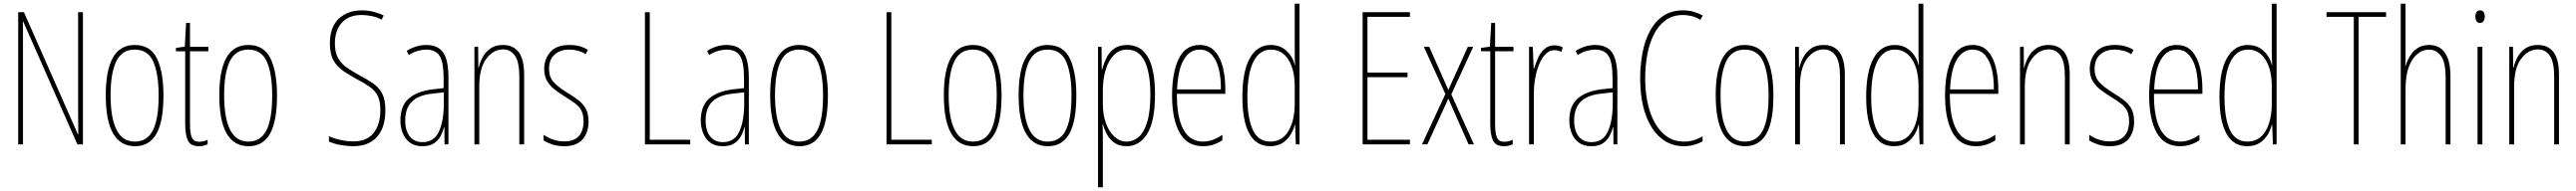

<svg xmlns="http://www.w3.org/2000/svg" viewBox="-20 -780 13881 1032"><path d="M427 0H397L105 -664H103Q104 -644 104 -617Q104 -590 104 -548V0H78V-714H109L400 -54H402Q402 -88 401.5 -123.5Q401 -159 401 -181V-714H427Z M861 -264Q861 -124 823 -57Q785 10 708 10Q550 10 550 -266Q550 -400 588.5 -468.5Q627 -537 706 -537Q791 -537 826 -464Q861 -391 861 -264ZM576 -266Q576 -143 608 -79Q640 -15 707 -15Q773 -15 804 -76Q835 -137 835 -265Q835 -380 806.5 -446Q778 -512 706 -512Q637 -512 606.5 -448.5Q576 -385 576 -266Z M1054 -14Q1067 -14 1079.5 -17.5Q1092 -21 1099 -25V0Q1089 4 1078 7Q1067 10 1053 10Q1007 10 992.5 -21Q978 -52 978 -112V-503H928V-521L976 -528L983 -656H1004V-527H1103V-503H1004V-108Q1004 -60 1014 -37Q1024 -14 1054 -14Z M1473 -264Q1473 -124 1435 -57Q1397 10 1320 10Q1162 10 1162 -266Q1162 -400 1200.5 -468.5Q1239 -537 1318 -537Q1403 -537 1438 -464Q1473 -391 1473 -264ZM1188 -266Q1188 -143 1220 -79Q1252 -15 1319 -15Q1385 -15 1416 -76Q1447 -137 1447 -265Q1447 -380 1418.5 -446Q1390 -512 1318 -512Q1249 -512 1218.5 -448.5Q1188 -385 1188 -266Z M2057 -185Q2057 -91 2012 -40.5Q1967 10 1883 10Q1855 10 1818.5 4Q1782 -2 1753 -15V-44Q1779 -32 1815 -24Q1851 -16 1883 -16Q1958 -16 1994 -62Q2030 -108 2030 -185Q2030 -233 2016 -261.5Q2002 -290 1973 -310.5Q1944 -331 1900 -354Q1862 -375 1829.5 -397Q1797 -419 1777.5 -453.5Q1758 -488 1758 -545Q1758 -634 1806 -679Q1854 -724 1930 -724Q1964 -724 1996 -715.5Q2028 -707 2048 -696L2037 -674Q2008 -689 1979 -694Q1950 -699 1930 -699Q1860 -699 1822.5 -657.5Q1785 -616 1785 -545Q1785 -496 1802.5 -465.5Q1820 -435 1849 -415Q1878 -395 1912 -376Q1958 -352 1990 -330Q2022 -308 2039.5 -275Q2057 -242 2057 -185Z M2277 -537Q2340 -537 2368.5 -496.5Q2397 -456 2397 -358V0H2376L2375 -93H2373Q2367 -68 2354.5 -44.5Q2342 -21 2318.5 -5.5Q2295 10 2257 10Q2215 10 2189 -9.5Q2163 -29 2150.5 -61Q2138 -93 2138 -129Q2138 -208 2183 -247.5Q2228 -287 2310 -297L2371 -304V-355Q2371 -445 2349 -478.5Q2327 -512 2277 -512Q2259 -512 2235 -506Q2211 -500 2183 -483L2172 -505Q2223 -537 2277 -537ZM2309 -274Q2235 -266 2199.5 -230.5Q2164 -195 2164 -129Q2164 -73 2189 -42.5Q2214 -12 2257 -12Q2320 -12 2346 -70Q2372 -128 2372 -220V-281Z M2691 -537Q2746 -537 2775.5 -498.5Q2805 -460 2805 -375V0H2779V-365Q2779 -445 2755.5 -479Q2732 -513 2691 -513Q2639 -513 2601 -462.5Q2563 -412 2563 -311V0H2537V-527H2557L2558 -415H2560Q2567 -445 2582.5 -473Q2598 -501 2624.5 -519Q2651 -537 2691 -537Z M3152 -123Q3152 -63 3119.5 -26.5Q3087 10 3021 10Q2984 10 2955.5 0Q2927 -10 2910 -21V-52Q2932 -36 2961 -26Q2990 -16 3021 -16Q3074 -16 3099.5 -44.5Q3125 -73 3125 -125Q3125 -160 3114 -181.5Q3103 -203 3082 -219.5Q3061 -236 3031 -254Q2997 -275 2970.5 -295.5Q2944 -316 2928.5 -342.5Q2913 -369 2913 -408Q2913 -461 2946 -499Q2979 -537 3049 -537Q3108 -537 3149 -510L3136 -487Q3120 -499 3096 -505.5Q3072 -512 3048 -512Q2999 -512 2969 -485Q2939 -458 2939 -407Q2939 -364 2963.5 -337Q2988 -310 3036 -280Q3069 -260 3095 -240.5Q3121 -221 3136.5 -194Q3152 -167 3152 -123Z M3456 0V-714H3482V-25H3700V0Z M3896 -537Q3959 -537 3987.5 -496.5Q4016 -456 4016 -358V0H3995L3994 -93H3992Q3986 -68 3973.5 -44.5Q3961 -21 3937.5 -5.5Q3914 10 3876 10Q3834 10 3808 -9.5Q3782 -29 3769.5 -61Q3757 -93 3757 -129Q3757 -208 3802 -247.5Q3847 -287 3929 -297L3990 -304V-355Q3990 -445 3968 -478.5Q3946 -512 3896 -512Q3878 -512 3854 -506Q3830 -500 3802 -483L3791 -505Q3842 -537 3896 -537ZM3928 -274Q3854 -266 3818.5 -230.5Q3783 -195 3783 -129Q3783 -73 3808 -42.5Q3833 -12 3876 -12Q3939 -12 3965 -70Q3991 -128 3991 -220V-281Z M4442 -264Q4442 -124 4404 -57Q4366 10 4289 10Q4131 10 4131 -266Q4131 -400 4169.5 -468.5Q4208 -537 4287 -537Q4372 -537 4407 -464Q4442 -391 4442 -264ZM4157 -266Q4157 -143 4189 -79Q4221 -15 4288 -15Q4354 -15 4385 -76Q4416 -137 4416 -265Q4416 -380 4387.5 -446Q4359 -512 4287 -512Q4218 -512 4187.5 -448.5Q4157 -385 4157 -266Z M4758 0V-714H4784V-25H5002V0Z M5378 -264Q5378 -124 5340 -57Q5302 10 5225 10Q5067 10 5067 -266Q5067 -400 5105.5 -468.5Q5144 -537 5223 -537Q5308 -537 5343 -464Q5378 -391 5378 -264ZM5093 -266Q5093 -143 5125 -79Q5157 -15 5224 -15Q5290 -15 5321 -76Q5352 -137 5352 -265Q5352 -380 5323.5 -446Q5295 -512 5223 -512Q5154 -512 5123.5 -448.5Q5093 -385 5093 -266Z M5781 -264Q5781 -124 5743 -57Q5705 10 5628 10Q5470 10 5470 -266Q5470 -400 5508.5 -468.5Q5547 -537 5626 -537Q5711 -537 5746 -464Q5781 -391 5781 -264ZM5496 -266Q5496 -143 5528 -79Q5560 -15 5627 -15Q5693 -15 5724 -76Q5755 -137 5755 -265Q5755 -380 5726.5 -446Q5698 -512 5626 -512Q5557 -512 5526.5 -448.5Q5496 -385 5496 -266Z M6055 -537Q6129 -537 6167 -471Q6205 -405 6205 -270Q6205 -124 6163 -57Q6121 10 6052 10Q6013 10 5987 -8Q5961 -26 5946.5 -53Q5932 -80 5925 -107H5922Q5923 -98 5923.5 -79.5Q5924 -61 5924 -37V232H5898V-527H5917L5918 -404H5920Q5929 -438 5944 -468.5Q5959 -499 5986 -518Q6013 -537 6055 -537ZM6054 -512Q6013 -512 5984 -483Q5955 -454 5939.5 -404Q5924 -354 5924 -292V-219Q5924 -159 5941 -113Q5958 -67 5987 -41Q6016 -15 6053 -15Q6087 -15 6116 -39Q6145 -63 6162.5 -119Q6180 -175 6180 -270Q6180 -386 6149.5 -449Q6119 -512 6054 -512Z M6445 -537Q6498 -537 6528 -503Q6558 -469 6571 -415Q6584 -361 6584 -301V-273H6323Q6322 -148 6357.5 -81.5Q6393 -15 6464 -15Q6516 -15 6568 -52V-22Q6547 -8 6521 1Q6495 10 6464 10Q6378 10 6337.5 -63.5Q6297 -137 6297 -264Q6297 -388 6333 -462.5Q6369 -537 6445 -537ZM6445 -512Q6393 -512 6361 -459Q6329 -406 6324 -297H6560Q6561 -356 6549.5 -404.5Q6538 -453 6512.5 -482.5Q6487 -512 6445 -512Z M6825 10Q6751 10 6713.5 -58Q6676 -126 6676 -256Q6676 -394 6716 -465.5Q6756 -537 6829 -537Q6867 -537 6893.5 -520.5Q6920 -504 6936.5 -479Q6953 -454 6958 -429H6960Q6959 -448 6958.5 -464.5Q6958 -481 6958 -497V-760H6984V0H6964L6960 -106H6958Q6952 -79 6936 -52.5Q6920 -26 6893 -8Q6866 10 6825 10ZM6827 -15Q6890 -15 6924 -71.5Q6958 -128 6958 -221V-315Q6958 -403 6924 -457.5Q6890 -512 6830 -512Q6768 -512 6735.5 -447Q6703 -382 6703 -256Q6703 -142 6732 -78.5Q6761 -15 6827 -15Z M7579 0H7324V-714H7579V-689H7350V-388H7566V-363H7350V-25H7579Z M7770 -272 7654 -527H7683L7786 -294L7891 -527H7920L7802 -270L7924 0H7895L7786 -247L7673 0H7644Z M8088 -14Q8101 -14 8113.5 -17.5Q8126 -21 8133 -25V0Q8123 4 8112 7Q8101 10 8087 10Q8041 10 8026.5 -21Q8012 -52 8012 -112V-503H7962V-521L8010 -528L8017 -656H8038V-527H8137V-503H8038V-108Q8038 -60 8048 -37Q8058 -14 8088 -14Z M8358 -535Q8368 -535 8380.5 -532.5Q8393 -530 8403 -524L8395 -500Q8389 -503 8379 -506Q8369 -509 8358 -509Q8331 -509 8310 -487.5Q8289 -466 8275 -431.5Q8261 -397 8254 -356.5Q8247 -316 8247 -277V0H8221V-527H8241L8246 -409H8248Q8256 -436 8268.5 -465Q8281 -494 8303 -514.5Q8325 -535 8358 -535Z M8577 -537Q8640 -537 8668.5 -496.5Q8697 -456 8697 -358V0H8676L8675 -93H8673Q8667 -68 8654.5 -44.5Q8642 -21 8618.5 -5.5Q8595 10 8557 10Q8515 10 8489 -9.5Q8463 -29 8450.5 -61Q8438 -93 8438 -129Q8438 -208 8483 -247.5Q8528 -287 8610 -297L8671 -304V-355Q8671 -445 8649 -478.5Q8627 -512 8577 -512Q8559 -512 8535 -506Q8511 -500 8483 -483L8472 -505Q8523 -537 8577 -537ZM8609 -274Q8535 -266 8499.5 -230.5Q8464 -195 8464 -129Q8464 -73 8489 -42.5Q8514 -12 8557 -12Q8620 -12 8646 -70Q8672 -128 8672 -220V-281Z M9051 -699Q8995 -699 8956 -670Q8917 -641 8893 -592.5Q8869 -544 8858 -483Q8847 -422 8847 -357Q8847 -255 8872.5 -178Q8898 -101 8944.5 -58Q8991 -15 9055 -15Q9089 -15 9115 -24.5Q9141 -34 9156 -43V-16Q9137 -5 9110.5 2.5Q9084 10 9055 10Q8984 10 8931 -34.5Q8878 -79 8849 -161.5Q8820 -244 8820 -358Q8820 -429 8832.5 -495Q8845 -561 8872.5 -612.5Q8900 -664 8944 -694Q8988 -724 9051 -724Q9107 -724 9157 -696L9144 -673Q9120 -688 9095.5 -693.5Q9071 -699 9051 -699Z M9538 -264Q9538 -124 9500 -57Q9462 10 9385 10Q9227 10 9227 -266Q9227 -400 9265.5 -468.5Q9304 -537 9383 -537Q9468 -537 9503 -464Q9538 -391 9538 -264ZM9253 -266Q9253 -143 9285 -79Q9317 -15 9384 -15Q9450 -15 9481 -76Q9512 -137 9512 -265Q9512 -380 9483.5 -446Q9455 -512 9383 -512Q9314 -512 9283.5 -448.5Q9253 -385 9253 -266Z M9809 -537Q9864 -537 9893.5 -498.5Q9923 -460 9923 -375V0H9897V-365Q9897 -445 9873.5 -479Q9850 -513 9809 -513Q9757 -513 9719 -462.5Q9681 -412 9681 -311V0H9655V-527H9675L9676 -415H9678Q9685 -445 9700.5 -473Q9716 -501 9742.5 -519Q9769 -537 9809 -537Z M10187 10Q10113 10 10075.5 -58Q10038 -126 10038 -256Q10038 -394 10078 -465.5Q10118 -537 10191 -537Q10229 -537 10255.5 -520.5Q10282 -504 10298.5 -479Q10315 -454 10320 -429H10322Q10321 -448 10320.5 -464.5Q10320 -481 10320 -497V-760H10346V0H10326L10322 -106H10320Q10314 -79 10298 -52.5Q10282 -26 10255 -8Q10228 10 10187 10ZM10189 -15Q10252 -15 10286 -71.5Q10320 -128 10320 -221V-315Q10320 -403 10286 -457.5Q10252 -512 10192 -512Q10130 -512 10097.5 -447Q10065 -382 10065 -256Q10065 -142 10094 -78.5Q10123 -15 10189 -15Z M10611 -537Q10664 -537 10694 -503Q10724 -469 10737 -415Q10750 -361 10750 -301V-273H10489Q10488 -148 10523.5 -81.5Q10559 -15 10630 -15Q10682 -15 10734 -52V-22Q10713 -8 10687 1Q10661 10 10630 10Q10544 10 10503.5 -63.5Q10463 -137 10463 -264Q10463 -388 10499 -462.5Q10535 -537 10611 -537ZM10611 -512Q10559 -512 10527 -459Q10495 -406 10490 -297H10726Q10727 -356 10715.5 -404.5Q10704 -453 10678.5 -482.5Q10653 -512 10611 -512Z M11021 -537Q11076 -537 11105.5 -498.5Q11135 -460 11135 -375V0H11109V-365Q11109 -445 11085.5 -479Q11062 -513 11021 -513Q10969 -513 10931 -462.5Q10893 -412 10893 -311V0H10867V-527H10887L10888 -415H10890Q10897 -445 10912.5 -473Q10928 -501 10954.5 -519Q10981 -537 11021 -537Z M11482 -123Q11482 -63 11449.5 -26.5Q11417 10 11351 10Q11314 10 11285.5 0Q11257 -10 11240 -21V-52Q11262 -36 11291 -26Q11320 -16 11351 -16Q11404 -16 11429.5 -44.5Q11455 -73 11455 -125Q11455 -160 11444 -181.5Q11433 -203 11412 -219.5Q11391 -236 11361 -254Q11327 -275 11300.5 -295.5Q11274 -316 11258.5 -342.5Q11243 -369 11243 -408Q11243 -461 11276 -499Q11309 -537 11379 -537Q11438 -537 11479 -510L11466 -487Q11450 -499 11426 -505.5Q11402 -512 11378 -512Q11329 -512 11299 -485Q11269 -458 11269 -407Q11269 -364 11293.5 -337Q11318 -310 11366 -280Q11399 -260 11425 -240.5Q11451 -221 11466.5 -194Q11482 -167 11482 -123Z M11711 -537Q11764 -537 11794 -503Q11824 -469 11837 -415Q11850 -361 11850 -301V-273H11589Q11588 -148 11623.5 -81.5Q11659 -15 11730 -15Q11782 -15 11834 -52V-22Q11813 -8 11787 1Q11761 10 11730 10Q11644 10 11603.5 -63.5Q11563 -137 11563 -264Q11563 -388 11599 -462.5Q11635 -537 11711 -537ZM11711 -512Q11659 -512 11627 -459Q11595 -406 11590 -297H11826Q11827 -356 11815.5 -404.5Q11804 -453 11778.5 -482.5Q11753 -512 11711 -512Z M12091 10Q12017 10 11979.5 -58Q11942 -126 11942 -256Q11942 -394 11982 -465.5Q12022 -537 12095 -537Q12133 -537 12159.5 -520.5Q12186 -504 12202.5 -479Q12219 -454 12224 -429H12226Q12225 -448 12224.5 -464.5Q12224 -481 12224 -497V-760H12250V0H12230L12226 -106H12224Q12218 -79 12202 -52.5Q12186 -26 12159 -8Q12132 10 12091 10ZM12093 -15Q12156 -15 12190 -71.5Q12224 -128 12224 -221V-315Q12224 -403 12190 -457.5Q12156 -512 12096 -512Q12034 -512 12001.5 -447Q11969 -382 11969 -256Q11969 -142 11998 -78.5Q12027 -15 12093 -15Z M12692 0H12666V-689H12519V-714H12840V-689H12692Z M12945 -492Q12945 -469 12945 -455Q12945 -441 12943 -424H12945Q12953 -450 12968 -476Q12983 -502 13008.5 -519.5Q13034 -537 13072 -537Q13128 -537 13157.5 -494.5Q13187 -452 13187 -366V0H13161V-360Q13161 -444 13135.5 -478Q13110 -512 13071 -512Q13039 -512 13010 -489.5Q12981 -467 12963 -420Q12945 -373 12945 -298V0H12919V-760H12945Z M13347 -724Q13361 -724 13366.5 -713.5Q13372 -703 13372 -691Q13372 -675 13365 -665.5Q13358 -656 13346 -656Q13333 -656 13327 -666.5Q13321 -677 13321 -690Q13321 -702 13326.5 -713Q13332 -724 13347 -724ZM13359 -527V0H13333V-527Z M13658 -537Q13713 -537 13742.5 -498.5Q13772 -460 13772 -375V0H13746V-365Q13746 -445 13722.5 -479Q13699 -513 13658 -513Q13606 -513 13568 -462.5Q13530 -412 13530 -311V0H13504V-527H13524L13525 -415H13527Q13534 -445 13549.5 -473Q13565 -501 13591.5 -519Q13618 -537 13658 -537Z"/></svg>

Font: Noto Sans Lao Looped ExtraCondensed Thin
Style: Regular
Weight: 100
Width: 2
Designer: Mark Frömberg, Ben Mitchell
Foundry: The Fontpad Ltd
Version: Version 1.002; ttfautohint (v1.8.4.7-5d5b)